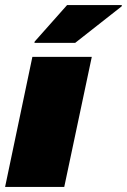

<svg xmlns="http://www.w3.org/2000/svg" viewBox="-22 -733 498 753"><path d="M-2 0 105 -510H338L230 0ZM113 -565 114 -570 241 -713H456L455 -708L273 -565Z"/></svg>

Font: Saira SemiExpanded Black
Style: Italic
Weight: 900
Width: 6
Italic angle: -12°
Designer: Hector Gatti with collaboration of the Omnibus-Type team
Foundry: Omnibus-Type
Version: Version 1.101